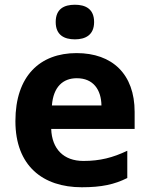

<svg xmlns="http://www.w3.org/2000/svg" viewBox="-20 -780 631 810"><path d="M296 -760C251 -760 215 -743 215 -687C215 -632 251 -614 296 -614C340 -614 377 -632 377 -687C377 -743 340 -760 296 -760ZM303 -556C149 -556 45 -460 45 -269C45 -80 161 10 325 10C409 10 463 -2 517 -29V-144C456 -115 402 -101 332 -101C248 -101 199 -152 196 -236H548V-308C548 -467 454 -556 303 -556ZM304 -450C374 -450 407 -401 408 -335H199C205 -414 246 -450 304 -450Z"/></svg>

Font: Noto Sans Gunjala Gondi
Style: Bold
Weight: 700
Designer: Ek Type
Foundry: Ek Type
Version: Version 1.004